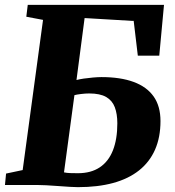

<svg xmlns="http://www.w3.org/2000/svg" viewBox="-20 -763 721 792"><path d="M301.5 9Q291 9 269 7.8Q247 6.5 221 4.5Q195 2.5 170.5 1.2Q146 0 130.5 0H0.5L5 -47L73.5 -61.5L157.5 -681L88.5 -694L94.5 -743H656.5L637 -533.5H548.5L531.5 -676.5L329 -688.5L295.5 -433Q307 -436 325.2 -438.8Q343.5 -441.5 363.5 -443.2Q383.5 -445 398.5 -445Q477 -445 531.2 -425Q585.5 -405 613.8 -365Q642 -325 642 -263.5Q642 -196.5 619.5 -145.5Q597 -94.5 553.5 -60Q510 -25.5 446.8 -8.2Q383.5 9 301.5 9ZM301.5 -48.5Q355 -48.5 391.2 -72.5Q427.5 -96.5 445.8 -142.8Q464 -189 464 -254.5Q464 -293 453.5 -320.8Q443 -348.5 417.8 -363Q392.5 -377.5 348 -377.5Q332 -377.5 314 -375.2Q296 -373 287 -370.5L244 -52Q255.5 -49.5 269.5 -49Q283.5 -48.5 301.5 -48.5Z"/></svg>

Font: Merriweather 36pt Black
Style: Italic
Weight: 900
Italic angle: -7.8°
Version: Version 2.101